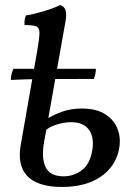

<svg xmlns="http://www.w3.org/2000/svg" viewBox="-20 -730 539 759"><path d="M224 9Q175 9 140.5 -2.5Q106 -14 86.5 -35.5Q67 -57 61 -88Q55 -119 62 -157L128 -534Q136 -581 136 -601Q136 -621 122.5 -626Q109 -631 77 -631Q76 -641 77.5 -651.5Q79 -662 83 -669Q114 -674 152.5 -685.5Q191 -697 218 -710Q234 -705 239 -689.5Q244 -674 239 -646L154 -167Q143 -103 161 -68Q179 -33 231 -33Q272 -33 304 -57.5Q336 -82 345 -137Q353 -187 331.5 -217Q310 -247 261 -247Q234 -247 202 -237Q170 -227 152 -207L159 -256Q192 -277 227 -289Q262 -301 303 -301Q362 -301 397.5 -277.5Q433 -254 446 -217Q459 -180 450 -138Q442 -97 414 -63.5Q386 -30 338.5 -10.5Q291 9 224 9ZM23 -414Q23 -428 26 -438.5Q29 -449 33 -458H359Q359 -448 357 -438.5Q355 -429 351 -418Q239 -418 157.5 -417.5Q76 -417 23 -414Z"/></svg>

Font: Vollkorn
Style: Italic
Weight: 400
Italic angle: -11°
Designer: Friedrich Althausen
Foundry: Friedrich Althausen
Version: Version 5.001